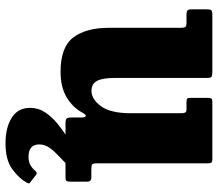

<svg xmlns="http://www.w3.org/2000/svg" viewBox="-66 -494 772 680"><g transform="rotate(90 320.0 -154.0)"><path d="M78.5 -153V-408Q78.5 -420 75.5 -424.2Q72.5 -428.5 61.5 -428.5H32.5Q21.5 -428.5 17.2 -431.8Q13 -435 13 -446.5V-499Q13 -512 16 -516Q19 -520 31.5 -520H237Q248.5 -520 252.2 -516.8Q256 -513.5 256 -501.5V-175.5Q256 -131 266.5 -111.5Q277 -92 301.5 -92Q331.5 -92 356.2 -125.8Q381 -159.5 381 -231.5V-408.5Q381 -419.5 378.5 -424Q376 -428.5 367.5 -428.5H340.5Q332.5 -428.5 329.5 -431Q326.5 -433.5 326.5 -444V-502Q326.5 -513 329 -516.5Q331.5 -520 342 -520H542.5Q553.5 -520 556 -516.5Q558.5 -513 558.5 -502V-111Q558.5 -97 562.8 -94.2Q567 -91.5 580.5 -91.5H609.5Q623.5 -91.5 623.5 -76V-19Q623.5 -7.5 621 -3.8Q618.5 0 607.5 0H417.5Q403.5 0 399.8 -4.2Q396 -8.5 396 -23V-57.5Q396 -69.5 391.2 -71.5Q386.5 -73.5 380 -61.5Q361.5 -26.5 325.5 -4.5Q289.5 17.5 234 17.5Q146.5 17.5 112.5 -27.8Q78.5 -73 78.5 -153ZM488 212.5Q432 212.5 397 190.5Q362 168.5 362 125.5Q362 96 378 72Q394 48 418.5 28Q443 8 469 -8.2Q495 -24.5 515 -38Q523.5 -43.5 535 -39.2Q546.5 -35 550 -32Q561.5 -22.5 565.2 -17.8Q569 -13 563 -6.5Q551.5 6.5 534.5 22Q517.5 37.5 504.5 55Q491.5 72.5 491.5 93Q491.5 131 535.5 131Q553.5 131 565.2 124Q577 117 584.5 107.5Q592.5 98.5 599 104L624.5 124Q629.5 127 629.5 129.5Q629.5 132 626.5 138Q611.5 165 578.8 188.8Q546 212.5 488 212.5Z"/></g></svg>

Font: Besley* Narrow Heavy
Style: Regular
Weight: 800
Width: 4
Designer: Owen Earl
Foundry: indestructible type*
Version: Version 3.000; ttfautohint (v1.8.3)